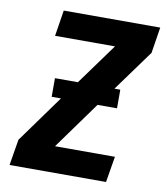

<svg xmlns="http://www.w3.org/2000/svg" viewBox="-82 -805 765 874"><g transform="rotate(10 300.0 -367.5)"><path d="M21 0 41 -120 199 -339H156V-425H262L400 -615H123L142 -735H588L569 -615L431 -425H458V-339H368L210 -120H487L467 0Z"/></g></svg>

Font: Iosevka SS04 Hv Ex Obl
Style: Regular
Weight: 900
Width: 7
Italic angle: -9°
Monospace: yes
Designer: Belleve Invis
Foundry: Belleve Invis
Version: Version 19.0.0; ttfautohint (v1.8.4)